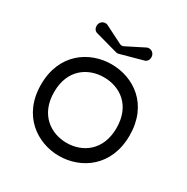

<svg xmlns="http://www.w3.org/2000/svg" viewBox="-170 -878 1016 1044"><g transform="rotate(30 338.0 -356.0)"><path d="M338 20C475 20 616 -73 616 -268C616 -463 477 -555 338 -555C201 -555 60 -463 60 -268C60 -73 202 20 338 20ZM338 -62C240 -62 142 -126 142 -268C142 -410 238 -473 338 -473C438 -473 534 -410 534 -268C534 -126 438 -62 338 -62ZM211 -729C207 -731 203 -732 198 -732C179 -732 162 -718 162 -695C162 -680 170 -666 186 -662L327 -623C332 -622 336 -622 341 -623L483 -662C498 -666 506 -680 506 -695C506 -718 489 -732 470 -732C465 -732 461 -731 457 -729L350 -675C345 -672 339 -670 334 -670C329 -670 323 -672 318 -675Z"/></g></svg>

Font: Fabada
Style: Regular
Weight: 400
Designer: deFharo
Foundry: deFharo.com
Version: Version 4.000 2011 initial release